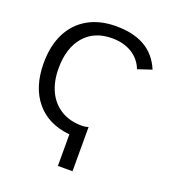

<svg xmlns="http://www.w3.org/2000/svg" viewBox="-159 -820 1040 1151"><g transform="rotate(20 361.0 -244.5)"><path d="M435.1 -73.2V208.5H341.8V7.3Q202.1 -6.8 126.5 -98.9Q50.8 -190.9 50.8 -342.8Q50.8 -453.6 91.1 -533.2Q131.3 -612.8 206.5 -655.5Q281.7 -698.2 385.7 -698.2Q607.4 -698.2 677.7 -527.8L589.4 -498.5Q565.4 -558.6 512.5 -590.3Q459.5 -622.1 386.7 -622.1Q273.4 -622.1 209.5 -547.6Q145.5 -473.1 145.5 -342.8Q145.5 -258.8 175.3 -196.8Q205.1 -134.8 261 -100.8Q316.9 -66.9 394 -66.9Q414.6 -66.9 435.1 -73.2Z"/></g></svg>

Font: Arimo
Style: Regular
Weight: 400
Designer: Steve Matteson
Foundry: Monotype Imaging Inc.
Version: Version 1.33